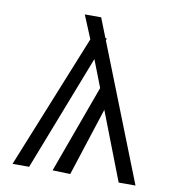

<svg xmlns="http://www.w3.org/2000/svg" viewBox="-80 -776 774 847"><g transform="rotate(10 307.5 -352.5)"><path d="M32.3 0 274.9 -600.5 231.8 -704.6H305.1L339.5 -617.4L346.2 -616.4L343.1 -608.2L583.1 0H507.7L389.7 -305.1L290.8 0L211.3 -2.6L354.9 -396.4L307.7 -517.9L106.7 0Z"/></g></svg>

Font: Fira Code Light
Style: Regular
Weight: 300
Monospace: yes
Designer: Carrois Corporate, Edenspiekermann AG, Nikita Prokopov
Foundry: Carrois Corporate, Edenspiekermann AG, Nikita Prokopov
Version: Version 6.000; ttfautohint (v1.8.2) -l 8 -r 50 -G 200 -x 14 